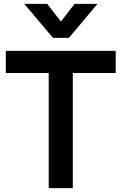

<svg xmlns="http://www.w3.org/2000/svg" viewBox="-20 -969 626 989"><path d="M231 0V-593H10V-707H576V-593H355V0ZM253 -774 105 -949H223L294 -858L364 -949H482L335 -774Z"/></svg>

Font: Onest SemiBold
Style: Regular
Weight: 600
Designer: Dmitri Voloshin, Andrey Kudryavtsev
Foundry: Dmitri Voloshin, Andrey Kudryavtsev
Version: Version 1.000;gftools[0.9.33]